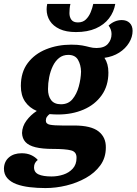

<svg xmlns="http://www.w3.org/2000/svg" viewBox="-61 -757 694 976"><path d="M170 199Q129 199 90.5 194.5Q52 190 22.5 179Q-7 168 -24 148.5Q-41 129 -41 100Q-40 64 -15.5 43Q9 22 49 22Q77 22 97.5 31.5Q118 41 131 56Q121 64 116.5 73Q112 82 112 94Q112 119 135 129.5Q158 140 201 140Q232 140 261 130.5Q290 121 309 100Q328 79 328 46Q329 15 300.5 7.5Q272 0 208 0Q154 0 119.5 -8.5Q85 -17 68.5 -35Q52 -53 51 -81Q52 -115 73.5 -144Q95 -173 126 -193Q88 -209 66.5 -240.5Q45 -272 45 -320Q45 -390 80 -436.5Q115 -483 173.5 -506.5Q232 -530 301 -530Q335 -530 356.5 -526Q378 -522 394.5 -517.5Q411 -513 430 -513Q469 -513 487.5 -534Q506 -555 506 -584Q506 -607 491 -627Q506 -641 523 -648Q540 -655 558 -655Q583 -655 598 -640.5Q613 -626 613 -600Q613 -569 595 -539.5Q577 -510 545 -489.5Q513 -469 470 -463Q480 -448 485 -429.5Q490 -411 490 -388Q490 -321 456 -273Q422 -225 364 -200Q306 -175 234 -175Q224 -175 213 -175.5Q202 -176 191 -177Q183 -171 177.5 -163Q172 -155 172 -144Q172 -127 193 -123Q214 -119 255 -119H316Q402 -119 440 -89Q478 -59 477 -7Q477 45 449 83.5Q421 122 375.5 147.5Q330 173 276.5 186Q223 199 170 199ZM249 -227Q286 -227 307.5 -253Q329 -279 339.5 -317.5Q350 -356 351 -393Q350 -428 335.5 -453Q321 -478 286 -478Q259 -478 239.5 -462.5Q220 -447 207.5 -421Q195 -395 189 -364.5Q183 -334 183 -304Q183 -269 199 -248Q215 -227 249 -227ZM325 -594Q275 -594 242 -609.5Q209 -625 192.5 -651Q176 -677 176 -710Q176 -722 179 -737H297Q294 -725 293 -712.5Q292 -700 292 -690Q292 -670 302 -656.5Q312 -643 335 -643Q360 -643 375.5 -658Q391 -673 400 -695Q409 -717 413 -737H525Q518 -696 493 -663.5Q468 -631 426 -612.5Q384 -594 325 -594Z"/></svg>

Font: Sansita Swashed Light SemiBold
Style: Regular
Weight: 600
Version: Version 1.003